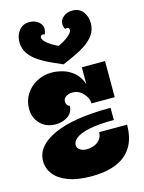

<svg xmlns="http://www.w3.org/2000/svg" viewBox="-156 -1171 959 1278"><g transform="rotate(-15 324.0 -531.5)"><path d="M25 -524Q25 -578 52.5 -622Q80 -666 127 -692Q174 -718 233 -718Q266 -718 306.5 -707Q347 -696 382.5 -666.5Q418 -637 436 -583V-700H596V-451H436Q436 -473 423 -496.5Q410 -520 386.5 -537Q363 -554 331 -554Q304 -554 286 -541Q268 -528 268 -508Q268 -495 275.5 -484.5Q283 -474 292 -474Q292 -428 256 -403Q220 -378 171 -378Q106 -378 65.5 -419.5Q25 -461 25 -524ZM25 -162Q25 -267 160 -328.5Q295 -390 551 -390V-306Q445 -306 381.5 -292.5Q318 -279 290 -257Q262 -235 262 -209Q262 -190 280.5 -177Q299 -164 330 -164Q351 -164 374.5 -172Q398 -180 416 -199.5Q434 -219 436 -253H628Q628 -158 589.5 -98Q551 -38 480.5 -10Q410 18 313 18Q217 18 153 -6Q89 -30 57 -71Q25 -112 25 -162ZM570 -969Q570 -923 545.5 -888.5Q521 -854 483 -829Q445 -804 402.5 -785Q360 -766 324 -750Q288 -766 245.5 -785Q203 -804 165 -829Q127 -854 102.5 -888.5Q78 -923 78 -969Q78 -1015 104 -1048Q130 -1081 176 -1081Q213 -1081 238 -1060.5Q263 -1040 263 -1012Q263 -1004 260.5 -994Q258 -984 253 -974Q248 -978 242 -978Q224 -978 224 -961Q224 -945 250 -922.5Q276 -900 324 -877Q372 -900 398 -922.5Q424 -945 424 -961Q424 -978 406 -978Q400 -978 395 -974Q390 -984 387.5 -994Q385 -1004 385 -1012Q385 -1040 410 -1060.5Q435 -1081 472 -1081Q519 -1081 544.5 -1048Q570 -1015 570 -969Z"/></g></svg>

Font: Exile
Style: Regular
Weight: 400
Designer: Bartłomiej Rózga @rozgatype
Version: Version 1.000; ttfautohint (v1.8.4.7-5d5b)